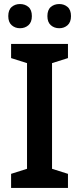

<svg xmlns="http://www.w3.org/2000/svg" viewBox="-20 -932 393 952"><path d="M317 0H35V-70L114 -95V-619L35 -644V-714H317V-644L238 -619V-95L317 -70ZM21 -852Q21 -883 38 -897.5Q55 -912 79 -912Q104 -912 121 -897.5Q138 -883 138 -852Q138 -822 121 -807Q104 -792 79 -792Q55 -792 38 -807Q21 -822 21 -852ZM215 -852Q215 -883 232 -897.5Q249 -912 274 -912Q298 -912 315 -897.5Q332 -883 332 -852Q332 -822 315 -807Q298 -792 274 -792Q249 -792 232 -807Q215 -822 215 -852Z"/></svg>

Font: Noto Sans Khmer UI SemiCondensed SemiBold
Style: Regular
Weight: 600
Width: 4
Designer: Danh Hong and the Monotype Design Team
Foundry: Monotype Imaging Inc.
Version: Version 2.002; ttfautohint (v1.8.4.7-5d5b)